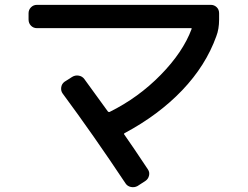

<svg xmlns="http://www.w3.org/2000/svg" viewBox="-20 -740 1040 804"><path d="M134.8 -622.1Q120.1 -622.1 109.9 -632.3Q99.6 -642.6 99.6 -658.2V-684.6Q99.6 -699.2 109.9 -709.5Q120.1 -719.7 134.8 -719.7H862.3Q877 -719.7 887.2 -710Q897.5 -700.2 897.5 -684.6V-658.2Q897.5 -618.2 885.7 -587.9Q841.8 -465.8 743.2 -362.3Q644.5 -258.8 502 -182.6Q497.1 -179.7 501 -175.8Q534.2 -128.9 599.6 -30.3Q607.4 -18.6 604 -4.4Q600.6 9.8 588.9 17.6L555.7 39.1Q543 45.9 528.3 43Q513.7 40 505.9 28.3Q370.1 -175.8 242.2 -348.6Q234.4 -359.4 236.3 -374Q238.3 -388.7 250 -397.5L282.2 -418Q294.9 -425.8 309.6 -423.3Q324.2 -420.9 333 -409.2Q392.6 -327.1 431.6 -273.4Q435.5 -269.5 439.5 -271.5Q559.6 -331.1 652.8 -426.3Q746.1 -521.5 782.2 -618.2Q784.2 -622.1 779.3 -622.1Z"/></svg>

Font: Rounded-L Mgen+ 1m medium
Style: Regular
Weight: 500
Designer: [Source Han Sans]
Ryoko NISHIZUKA  (kana & ideographs); Paul D. Hunt (Latin, Greek & Cyrillic); Wenlong ZHANG  (bopomofo
Version: Version 1.059.20150602